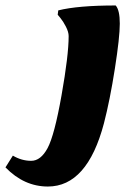

<svg xmlns="http://www.w3.org/2000/svg" viewBox="-162 -458 480 702"><path d="M13 224Q-74 224 -142 154L-115 111Q-83 130 -48 130Q-13 130 12 83.5Q37 37 63 -109.5Q89 -256 89 -326Q89 -341 79 -360.5Q69 -380 59 -392L49 -404L51 -420Q123 -438 261 -438Q276 -421 276 -371.5Q276 -322 258 -207Q240 -92 218 -7Q157 224 13 224Z"/></svg>

Font: Oleo Script
Style: Bold
Weight: 700
Designer: Soytutype
Foundry: Soytutype
Version: Version 1.002